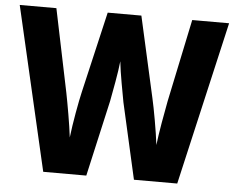

<svg xmlns="http://www.w3.org/2000/svg" viewBox="-51 -867 1020 835"><g transform="rotate(5 459.0 -450.0)"><path d="M916 -807H755L679 -445C669 -394 653 -304 647 -252C640 -312 622 -411 612 -454L533 -807H386L304 -454C294 -412 276 -314 269 -252C263 -305 246 -400 237 -445L162 -807H2L167 -93H355L430 -425C437 -462 455 -556 459 -601C464 -550 482 -459 488 -425L563 -93H752Z"/></g></svg>

Font: Noto Sans Kannada UI SemiCondensed ExtraBold
Style: Regular
Weight: 800
Width: 4
Designer: Jelle Bosma - Monotype Design Team
Foundry: Monotype Imaging Inc.
Version: Version 2.005